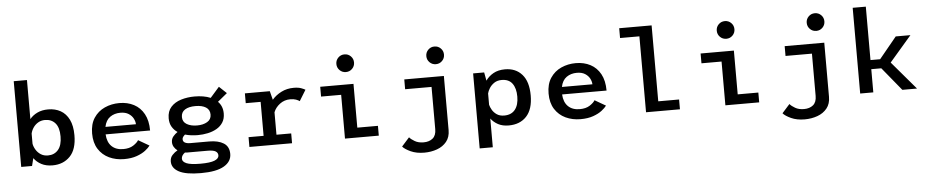

<svg xmlns="http://www.w3.org/2000/svg" viewBox="-49 -1191 8618 1785"><g transform="rotate(-5 4260.0 -298.5)"><path d="M106.5 0V-800H230V-435.5Q257.5 -469.5 300.8 -490.2Q344 -511 402 -511Q467.5 -511 517.8 -482.8Q568 -454.5 596.5 -396.8Q625 -339 625 -251Q625 -118.5 562 -53.8Q499 11 398.5 11Q338 11 294.8 -11.8Q251.5 -34.5 225.5 -71.5L207.5 0ZM364.5 -415.5Q328 -415.5 299.8 -398.5Q271.5 -381.5 253.8 -355Q236 -328.5 230 -300V-205Q235.5 -175.5 252.8 -147.8Q270 -120 298 -102.2Q326 -84.5 364 -84.5Q423.5 -84.5 459.5 -126.2Q495.5 -168 495.5 -251Q495.5 -334.5 459.8 -375Q424 -415.5 364.5 -415.5Z M1312 -94Q1297.5 -73.5 1266 -49Q1234.5 -24.5 1184.8 -6.8Q1135 11 1066.5 11Q990 11 927.2 -18.5Q864.5 -48 827.2 -106.5Q790 -165 790 -252Q790 -339.5 828.2 -397.2Q866.5 -455 929.5 -483.5Q992.5 -512 1066 -512Q1142.5 -512 1202 -480.8Q1261.5 -449.5 1295.5 -387.5Q1329.5 -325.5 1329.5 -233H914.5Q918.5 -160 958.5 -121.2Q998.5 -82.5 1066.5 -82.5Q1124 -82.5 1160.5 -106.2Q1197 -130 1210 -153ZM1068 -421.5Q1012.5 -421.5 972 -393Q931.5 -364.5 919 -302.5H1203.5Q1203 -328 1188.8 -355.8Q1174.5 -383.5 1144.8 -402.5Q1115 -421.5 1068 -421.5Z M1769 -151.5Q1737.5 -151.5 1707.2 -155.2Q1677 -159 1649.5 -167Q1638.5 -158 1631 -147.5Q1623.5 -137 1623.5 -125.5Q1623.5 -103.5 1641.8 -93.5Q1660 -83.5 1692.5 -83.5H1867.5Q1952.5 -83.5 2002.8 -51.8Q2053 -20 2053 49Q2053 120 1982.2 161.5Q1911.5 203 1767 203Q1626.5 203 1561.2 167.8Q1496 132.5 1496 71.5Q1496 35 1518.8 10.8Q1541.5 -13.5 1567 -27Q1547.5 -41.5 1535 -62Q1522.5 -82.5 1522.5 -107Q1522.5 -138 1541.2 -160.2Q1560 -182.5 1582.5 -197Q1550 -218.5 1530.8 -251.5Q1511.5 -284.5 1511.5 -331Q1511.5 -396 1547.5 -436Q1583.5 -476 1642.5 -494Q1701.5 -512 1769 -512Q1809.5 -512 1847.5 -505.8Q1885.5 -499.5 1917.5 -486L2002 -582L2071 -517L1981.5 -443.5Q2002.5 -423 2014 -395Q2025.5 -367 2025.5 -331Q2025.5 -282 2003.5 -247.5Q1981.5 -213 1944.5 -192Q1907.5 -171 1861.8 -161.2Q1816 -151.5 1769 -151.5ZM1769 -241.5Q1826 -241.5 1864.2 -264Q1902.5 -286.5 1902.5 -331.5Q1902.5 -377 1866.5 -399.8Q1830.5 -422.5 1769 -422.5Q1706.5 -422.5 1670.8 -399.8Q1635 -377 1635 -331.5Q1635 -286.5 1673.2 -264Q1711.5 -241.5 1769 -241.5ZM1601 55Q1601 82.5 1639.5 99Q1678 115.5 1769 115.5Q1860.5 115.5 1901.2 98.8Q1942 82 1942 53Q1942 28 1920.2 14.5Q1898.5 1 1844.5 1H1654Q1644.5 1 1634.5 -0.5Q1620.5 9 1610.8 23Q1601 37 1601 55Z M2496.5 -91.5H2634V0H2236V-91.5H2376.5V-408.5H2237.5V-500H2470L2491 -418Q2525.5 -459 2577.8 -485.5Q2630 -512 2693.5 -512Q2736.5 -512 2763.8 -501.8Q2791 -491.5 2801.5 -484.5L2739.5 -383.5Q2728 -392.5 2706 -400.5Q2684 -408.5 2652 -408.5Q2597.5 -408.5 2555.2 -376.5Q2513 -344.5 2496.5 -300.5Z M3191 -615.5Q3156.5 -615.5 3132.5 -639.5Q3108.5 -663.5 3108.5 -698Q3108.5 -732.5 3132.5 -756.5Q3156.5 -780.5 3191 -780.5Q3225.5 -780.5 3249.5 -756.5Q3273.5 -732.5 3273.5 -698Q3273.5 -663.5 3249.5 -639.5Q3225.5 -615.5 3191 -615.5ZM3251 -91.5H3443.5V0H3128V-408.5H2940.5V-500H3251Z M4030.5 -615.5Q3996 -615.5 3972 -639.5Q3948 -663.5 3948 -698Q3948 -732.5 3972 -756.5Q3996 -780.5 4030.5 -780.5Q4065 -780.5 4089 -756.5Q4113 -732.5 4113 -698Q4113 -663.5 4089 -639.5Q4065 -615.5 4030.5 -615.5ZM4094.5 -500V5Q4094.5 70.5 4060.5 112.5Q4026.5 154.5 3971.2 174.5Q3916 194.5 3852 194.5Q3778.5 194.5 3725.2 170Q3672 145.5 3650.5 120L3722 40Q3738 59.5 3771.8 79Q3805.5 98.5 3853.5 98.5Q3906 98.5 3938.8 71.5Q3971.5 44.5 3971.5 -14V-408.5H3725V-500Z M4367.5 -500H4470.5L4485 -422Q4512 -461.5 4557 -486.8Q4602 -512 4665.5 -512Q4765.5 -512 4824.2 -445.2Q4883 -378.5 4883 -249.5Q4883 -120.5 4822 -54.8Q4761 11 4655.5 11Q4598 11 4557 -11Q4516 -33 4490 -68V200H4367.5ZM4626.5 -416Q4585 -416 4556.5 -396.8Q4528 -377.5 4511.5 -351Q4495 -324.5 4490 -302V-196.5Q4495 -175 4510 -148.8Q4525 -122.5 4552.5 -103.5Q4580 -84.5 4622 -84.5Q4688.5 -84.5 4723.2 -128Q4758 -171.5 4758 -249.5Q4758 -327 4725.5 -371.5Q4693 -416 4626.5 -416Z M5572 -94Q5557.5 -73.5 5526 -49Q5494.5 -24.5 5444.8 -6.8Q5395 11 5326.5 11Q5250 11 5187.2 -18.5Q5124.5 -48 5087.2 -106.5Q5050 -165 5050 -252Q5050 -339.5 5088.2 -397.2Q5126.5 -455 5189.5 -483.5Q5252.5 -512 5326 -512Q5402.5 -512 5462 -480.8Q5521.5 -449.5 5555.5 -387.5Q5589.5 -325.5 5589.5 -233H5174.5Q5178.5 -160 5218.5 -121.2Q5258.5 -82.5 5326.5 -82.5Q5384 -82.5 5420.5 -106.2Q5457 -130 5470 -153ZM5328 -421.5Q5272.5 -421.5 5232 -393Q5191.5 -364.5 5179 -302.5H5463.5Q5463 -328 5448.8 -355.8Q5434.5 -383.5 5404.8 -402.5Q5375 -421.5 5328 -421.5Z M6059.5 -91.5H6254V0H5937.5V-708.5H5757V-800H6059.5Z M6741 -615.5Q6706.5 -615.5 6682.5 -639.5Q6658.5 -663.5 6658.5 -698Q6658.5 -732.5 6682.5 -756.5Q6706.5 -780.5 6741 -780.5Q6775.5 -780.5 6799.5 -756.5Q6823.5 -732.5 6823.5 -698Q6823.5 -663.5 6799.5 -639.5Q6775.5 -615.5 6741 -615.5ZM6801 -91.5H6993.5V0H6678V-408.5H6490.5V-500H6801Z M7580.5 -615.5Q7546 -615.5 7522 -639.5Q7498 -663.5 7498 -698Q7498 -732.5 7522 -756.5Q7546 -780.5 7580.5 -780.5Q7615 -780.5 7639 -756.5Q7663 -732.5 7663 -698Q7663 -663.5 7639 -639.5Q7615 -615.5 7580.5 -615.5ZM7644.5 -500V5Q7644.5 70.5 7610.5 112.5Q7576.5 154.5 7521.2 174.5Q7466 194.5 7402 194.5Q7328.5 194.5 7275.2 170Q7222 145.5 7200.5 120L7272 40Q7288 59.5 7321.8 79Q7355.5 98.5 7403.5 98.5Q7456 98.5 7488.8 71.5Q7521.5 44.5 7521.5 -14V-408.5H7275V-500Z M8329.5 0 8152 -216.5H8058.5V0H7936V-800H8058.5V-301.5H8148.5L8311.5 -500H8448.5L8243.5 -262L8466.5 0Z"/></g></svg>

Font: League Mono Medium
Style: Regular
Weight: 500
Width: 6
Designer: Tyler Finck
Foundry: The League of Moveable Type / Tyler Finck
Version: Version 2.300;RELEASE